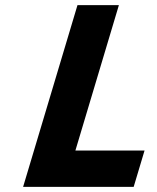

<svg xmlns="http://www.w3.org/2000/svg" viewBox="-20 -723 604 741"><path d="M438.8 -703.1H279L69.2 -1.9H495.9L537.9 -142.1H271Z"/></svg>

Font: Hussar
Style: BdSuprExtOblThree
Weight: 700
Foundry: Cannot Into Space Fonts
Version: Version 2.00